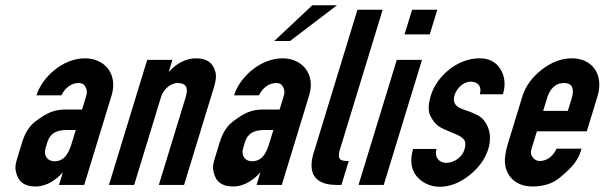

<svg xmlns="http://www.w3.org/2000/svg" viewBox="-20 -704 2341 731"><path d="M219.3 -48 204.7 0H300.7L404.9 -341C429.7 -422.2 377.9 -482 304 -482C218.1 -482 139.9 -409.5 118.9 -341H213.9C224.3 -364.3 248.2 -388 279.3 -388C291.9 -388 300.5 -383.3 305 -374C314.1 -355 310.9 -347.5 304.9 -328L292.4 -287H228.4C208.4 -287 190.3 -283.8 174 -277.5C157.7 -271.2 138.1 -259.3 115.1 -242C92.2 -224.7 75.3 -198.3 64.5 -163L48 -109C42.3 -90.3 35.2 -70.7 40.9 -50C48.2 -12.7 72.8 6 114.8 6C160.2 6 195 -21.2 219.3 -48ZM232.5 -209H268.5L254.5 -163C244.2 -129.4 230.5 -90 187.2 -90C160.6 -90 144.9 -111.9 153.4 -140L160.8 -164C170.2 -194.9 194.4 -209 232.5 -209Z M799.2 -433C789.9 -465.7 765.9 -482 727.2 -482C689.2 -482 654.2 -464.7 622.3 -430L636.4 -476H540.4L394.8 0H490.8L593.2 -335C600.7 -359.5 625.9 -388 656.5 -388C687.8 -388 698.1 -370.3 687.2 -335L584.8 0H680.8L794 -370C799.4 -387.8 806.2 -413.8 799.2 -433Z M971.5 -48 956.9 0H1052.9L1157.1 -341C1182 -422.2 1130.1 -482 1056.2 -482C970.3 -482 892.1 -409.5 871.1 -341H966.1C976.6 -364.3 1000.5 -388 1031.5 -388C1044.2 -388 1052.7 -383.3 1057.2 -374C1066.3 -355 1063.1 -347.5 1057.1 -328L1044.6 -287H980.6C960.6 -287 942.5 -283.8 926.2 -277.5C909.9 -271.2 890.3 -259.3 867.4 -242C844.4 -224.7 827.5 -198.3 816.7 -163L800.2 -109C794.5 -90.3 787.4 -70.7 793.2 -50C800.4 -12.7 825 6 867 6C912.4 6 947.3 -21.2 971.5 -48ZM984.8 -209H1020.8L1006.7 -163C996.4 -129.4 982.7 -90 939.4 -90C912.8 -90 897.1 -111.9 905.7 -140L913 -164C922.4 -194.9 946.6 -209 984.8 -209ZM1024.4 -548H1084.4L1263 -684H1169Z M1436.9 -667H1340.9L1173 -118C1167.3 -99.3 1165.2 -81.8 1166.5 -65.5C1170.3 -18.8 1209.2 0 1259 0H1280L1307.8 -91H1300.8C1268 -91 1265.3 -105.7 1274.9 -137Z M1345 0H1441L1586.6 -476H1490.6ZM1520.2 -573H1616.2L1645 -667H1549Z M1678.9 -84C1651 -84 1632.8 -106.5 1642.1 -137H1553.1C1544.7 -109.7 1543.7 -85.2 1550.1 -63.5C1561.9 -23.5 1604.2 7 1654.1 7C1692.7 7 1730.3 -7.5 1766.9 -36.5C1803.4 -65.5 1827.6 -99.3 1839.4 -138C1849.8 -172.1 1846.4 -205.7 1832.3 -231C1817.7 -257.3 1803.3 -264.3 1772.9 -277L1744.9 -287C1720.5 -295.8 1700.4 -308 1710.8 -342C1718.1 -366.1 1742.6 -393 1772.4 -393C1799.8 -393 1815.8 -374.7 1806.7 -345H1894.7C1905.5 -380.3 1902.5 -412 1885.7 -440C1868.9 -468 1842.2 -482 1805.6 -482C1718.1 -482 1641.8 -410.8 1620.5 -341C1609.9 -306.3 1609.4 -279.8 1619.1 -261.5C1638.4 -225.1 1655.8 -217.7 1694 -202L1710.8 -195C1728.1 -188.3 1740 -180.8 1746.4 -172.5C1752.9 -164.2 1753.5 -151.3 1748.2 -134C1740.2 -108 1711.3 -84 1678.9 -84Z M2034.6 -91C2015 -91 1995.9 -111.7 2002.4 -133L2024.1 -204H2214.1L2254.5 -336C2280.4 -420.6 2234.7 -482 2157.1 -482C2117.8 -482 2079.5 -467.5 2042.3 -438.5C2005.1 -409.5 1980.5 -375.3 1968.5 -336L1913.2 -155C1908.9 -141 1905.7 -126.8 1903.7 -112.5C1893.4 -41 1939.3 6 2006.9 6C2049.6 6 2084.3 -5.2 2111.2 -27.5C2138 -49.8 2156.8 -68.3 2167.6 -83C2178.5 -97.7 2186.1 -112.3 2190.6 -127L2194 -138H2099C2088.3 -114.3 2066.5 -91 2034.6 -91ZM2127.4 -388C2161.4 -388 2166.7 -362.8 2156.4 -329L2142 -282H2048L2062.4 -329C2072.5 -362.2 2091.7 -388 2127.4 -388Z"/></svg>

Font: Din Kursivschrift
Style: Eng
Weight: 400
Version: Version 1.089